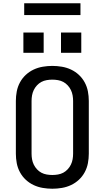

<svg xmlns="http://www.w3.org/2000/svg" viewBox="-20 -1146 640 1174"><path d="M300 8Q271 8 241.5 3Q212 -2 185.5 -14.5Q159 -27 137.5 -47Q116 -67 102 -93Q88 -119 82.5 -148Q77 -177 77 -206V-529Q77 -558 82.5 -587Q88 -616 102 -642Q116 -668 137.5 -688Q159 -708 185.5 -720.5Q212 -733 241.5 -738Q271 -743 300 -743Q329 -743 358.5 -738Q388 -733 414.5 -720.5Q441 -708 462.5 -688Q484 -668 498 -642Q512 -616 517.5 -587Q523 -558 523 -529V-206Q523 -177 517.5 -148Q512 -119 498 -93Q484 -67 462.5 -47Q441 -27 414.5 -14.5Q388 -2 358.5 3Q329 8 300 8ZM300 -76Q317 -76 334.5 -79Q352 -82 367 -90Q382 -98 394 -111Q406 -124 413.5 -139.5Q421 -155 424 -172Q427 -189 427 -206V-529Q427 -546 424 -563Q421 -580 413.5 -595.5Q406 -611 394 -624Q382 -637 367 -645Q352 -653 334.5 -656Q317 -659 300 -659Q283 -659 265.5 -656Q248 -653 233 -645Q218 -637 206 -624Q194 -611 186.5 -595.5Q179 -580 176 -563Q173 -546 173 -529V-206Q173 -189 176 -172Q179 -155 186.5 -139.5Q194 -124 206 -111Q218 -98 233 -90Q248 -82 265.5 -79Q283 -76 300 -76ZM353 -823V-947H477V-823ZM123 -823V-947H247V-823ZM128 -1054V-1126H472V-1054Z"/></svg>

Font: Iosevka SS04 Medium Extended
Style: Regular
Weight: 500
Width: 7
Monospace: yes
Designer: Belleve Invis
Foundry: Belleve Invis
Version: Version 19.0.0; ttfautohint (v1.8.4)